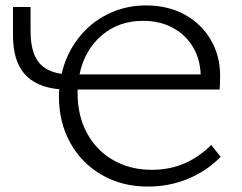

<svg xmlns="http://www.w3.org/2000/svg" viewBox="-20 -684 894 710"><path d="M796 -104Q744 -51 674.5 -22.5Q605 6 527 6Q431 6 356 -37.5Q281 -81 239.5 -156.5Q198 -232 198 -326Q198 -345 199 -354Q113 -362 70.5 -411Q28 -460 28 -553V-658H93V-571Q93 -494 121 -456.5Q149 -419 208 -411Q225 -485 269.5 -542.5Q314 -600 379 -632Q444 -664 520 -664Q600 -664 662 -630.5Q724 -597 759 -537.5Q794 -478 794 -404Q794 -370 792 -353H267V-339Q267 -256 301.5 -192Q336 -128 398.5 -92Q461 -56 542 -56Q669 -56 761 -148ZM274 -409H722Q720 -467 692.5 -512Q665 -557 617.5 -582Q570 -607 509 -607Q419 -607 356 -553Q293 -499 274 -409Z"/></svg>

Font: Ysabeau Infant
Style: Regular
Weight: 400
Designer: Christian Thalmann (Catharsis Fonts)
Version: Version 0.003